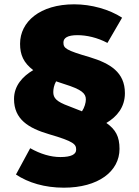

<svg xmlns="http://www.w3.org/2000/svg" viewBox="-20 -772 645 890"><path d="M473 -202C522 -231 559 -275 559 -340C559 -437 491 -478 396 -507C286 -539 274 -548 274 -575C274 -596 293 -609 339 -609C381 -609 431 -598 478 -573L546 -690C486 -729 403 -752 324 -752C165 -752 73 -671 73 -569C73 -518 89 -481 134 -447C85 -418 45 -375 45 -313C45 -219 112 -178 207 -150C324 -116 333 -103 333 -78C333 -57 311 -44 260 -44C215 -44 168 -58 120 -85L54 37C111 75 187 98 276 98C435 98 534 23 534 -82C534 -139 516 -172 473 -202ZM299 -280C241 -301 227 -318 227 -345C227 -359 230 -377 240 -395C252 -391 265 -387 279 -382C359 -357 378 -339 378 -311C378 -296 372 -274 360 -256Z"/></svg>

Font: Glow Sans SC Normal Heavy
Style: Regular
Weight: 900
Designer: Ryoko NISHIZUKA (kana, bopomofo & ideographs); Paul D. Hunt (Latin, Greek & Cyrillic); Sandoll Communications, Soo-young
Version: Version 0.93